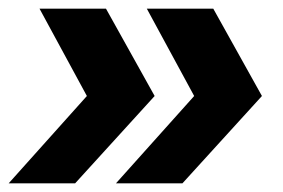

<svg xmlns="http://www.w3.org/2000/svg" viewBox="-24 -481 652 442"><path d="M176 -260 67 -461H220L332 -260L149 -59H-4ZM423 -260 314 -461H467L579 -260L396 -59H243Z"/></svg>

Font: Sarabun ExtraBold
Style: Italic
Weight: 800
Italic angle: -10°
Designer: Suppakit Chalermlarp | Katatrad Co.,Ltd.
Foundry: Cadson Demak Co.,Ltd.
Version: Version 1.000; ttfautohint (v1.6)